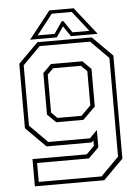

<svg xmlns="http://www.w3.org/2000/svg" viewBox="-60 -744 724 991"><g transform="rotate(-5 302.5 -249.0)"><path d="M80 200V59H361L401.5 18.5V-10L391.5 0H158L55 -103V-437L158 -540H439.5L542.5 -437V97L439.5 200ZM102 179H427.5L521 84.5V-426.5L429 -519H168L77 -427.5V-114.5L169 -22H384.5L424 -61.5V28L370.5 81H102ZM218.5 -120 174.5 -163.5V-378.5L217.5 -421.5H380.5L424 -378V-183.5L359.5 -120ZM227 -141.5H351.5L401.5 -191.5V-368.5L370.5 -399H227L196.5 -368.5V-172ZM233.5 -698H359.5L471.5 -556H333L296.5 -610L260 -556H121.5ZM244.5 -680 162.5 -575H250L292.5 -637H300.5L342.5 -575H430.5L348 -680Z"/></g></svg>

Font: Tourney Thin ExtraLight
Style: Regular
Weight: 250
Version: Version 1.015